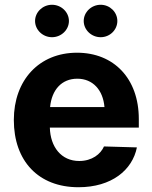

<svg xmlns="http://www.w3.org/2000/svg" viewBox="-20 -774 637 805"><path d="M309 11C448 11 535 -61 554 -156L416 -160C402 -128 366 -99 312 -99C237 -99 191 -158 189 -239H562V-275C562 -445 457 -553 303 -553C144 -553 38 -438 38 -271C38 -99 141 11 309 11ZM127 -686C127 -649 159 -618 198 -618C237 -618 269 -649 269 -686C269 -723 237 -754 198 -754C159 -754 127 -723 127 -686ZM190 -325C197 -398 239 -444 304 -444C369 -444 412 -397 418 -325ZM331 -686C331 -649 363 -618 402 -618C441 -618 472 -649 472 -686C472 -723 441 -754 402 -754C363 -754 331 -723 331 -686Z"/></svg>

Font: Wafeq
Style: Bold
Weight: 700
Designer: Rasmus Andersson & Azza Alameddine
Foundry: Google & TypeTogether
Version: Version 3.000;FEAKit 1.0